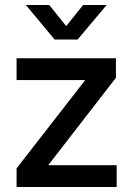

<svg xmlns="http://www.w3.org/2000/svg" viewBox="-20 -749 533 769"><path d="M46.4 0V-74.7L319.8 -426.3V-428.2H46.4V-515.6H444.3V-437.5L174.8 -89.4V-87.4H447.3V0ZM177.2 -729 245.1 -644.5 313 -729H406.7V-728.5L291 -590.8H198.7L84 -728.5V-729Z"/></svg>

Font: Inter Display Medium
Style: Regular
Weight: 500
Designer: Rasmus Andersson
Foundry: rsms
Version: Version 4.001;git-9221beed3